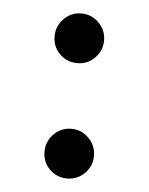

<svg xmlns="http://www.w3.org/2000/svg" viewBox="-40 -468 389 502"><g transform="rotate(5 154.5 -217.5)"><path d="M89.4 -368.2Q89.4 -395 108.4 -414.3Q127.4 -433.6 154.3 -433.6Q181.2 -433.6 200.2 -414.3Q219.2 -395 219.2 -368.2Q219.2 -341.3 200.2 -322.3Q181.2 -303.2 154.3 -303.2Q127.4 -303.2 108.4 -321.8Q89.4 -340.3 89.4 -368.2ZM89.4 -65.4Q89.4 -92.3 108.4 -111.6Q127.4 -130.9 154.3 -130.9Q181.2 -130.9 200.2 -111.6Q219.2 -92.3 219.2 -65.4Q219.2 -38.6 200.2 -19.5Q181.2 -0.5 154.3 -0.5Q127.4 -0.5 108.4 -19Q89.4 -37.6 89.4 -65.4Z"/></g></svg>

Font: Vazir WOL-UI
Style: Regular-WOL-UI
Weight: 400
Designer: Saber Rastikerdar
Foundry: Saber Rastikerdar
Version: Version 30.1.0